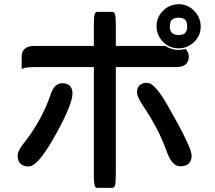

<svg xmlns="http://www.w3.org/2000/svg" viewBox="-20 -823 1040 930"><path d="M692.4 -421.9Q709 -421.9 729.5 -401.4Q755.4 -376 789.6 -316.4Q901.9 -120.6 907.7 -75.2Q908.2 -72.3 908.2 -69.3Q908.2 -44.9 895 -31.7Q880.9 -17.6 852.5 -17.6Q823.7 -17.6 801.8 -56.6Q793.9 -71.3 786.6 -91.8Q750 -196.3 670.4 -314.5Q643.6 -355 643.6 -376.2Q643.6 -397.5 655.8 -409.7Q668 -421.9 692.4 -421.9ZM281.2 -419.9Q305.7 -419.9 318.4 -407.2Q331.1 -394.5 331.1 -370.6Q331.1 -316.9 248 -168Q196.8 -76.2 161.1 -40.5Q137.2 -16.6 118.2 -16.6Q92.8 -16.6 79.1 -30.3Q65.4 -43.9 65.4 -69.3Q65.4 -89.8 87.9 -119.6Q180.7 -234.9 224.1 -362.3Q232.9 -391.1 247.3 -405.5Q261.7 -419.9 281.2 -419.9ZM844.7 -737.3Q817.9 -737.3 808.6 -721.7Q802.7 -711.9 802.7 -695.3Q802.7 -673.8 813 -663.6Q823.2 -653.3 845.7 -653.3Q866.7 -653.3 876.5 -663.1Q886.7 -673.3 886.7 -695.3Q886.7 -717.3 876.7 -727.3Q866.7 -737.3 844.7 -737.3ZM952.1 -694.8Q952.1 -649.4 919.7 -619.1Q887.2 -588.9 845.7 -588.9Q799.8 -588.9 769 -620.8Q738.3 -652.8 738.3 -696.3Q738.3 -740.2 770.3 -771.5Q802.2 -802.7 845.9 -802.7Q889.6 -802.7 920.9 -770.3Q952.1 -737.8 952.1 -694.8ZM541 -600.6H780.8L782.7 -599.1Q813 -581.1 843.8 -581.1Q857.4 -581.1 874 -585L879.4 -585.9L882.8 -581.5Q894.5 -566.4 894.5 -548.8Q894.5 -526.4 881.3 -513.2Q866.2 -498 834 -498H541V23.4Q541 63.5 536.6 76.2Q534.7 81.1 532.2 83.5Q528.8 86.9 524.4 86.9H451.2Q444.8 86.9 440.9 81.1Q434.6 70.8 434.6 23.4V-498H146.5Q110.8 -498 96.7 -493.2L85 -489.3V-549.3Q85 -571.8 98.1 -585Q113.8 -600.6 146.5 -600.6H434.6V-702.1Q434.6 -742.2 439 -754.9Q440.4 -759.8 442.4 -761.7Q446.8 -765.6 451.2 -765.6H524.4Q528.8 -765.6 532.2 -762.2Q537.1 -757.3 539.1 -743.4Q541 -729.5 541 -702.1Z"/></svg>

Font: YuPearl-SemiBold
Style: SemiBold
Weight: 600
Designer: Max Yao
Foundry: Max-Everyday
Version: Version 1.011; ttfautohint (v1.8.3)